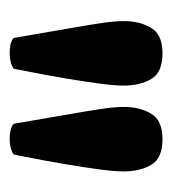

<svg xmlns="http://www.w3.org/2000/svg" viewBox="-0 -782 348 387"><g transform="rotate(90 173.5 -588.0)"><path d="M87 -434Q78 -434 70 -435.5Q62 -437 56 -442Q45 -507 37.5 -549.5Q30 -592 26 -619Q22 -646 22 -664Q22 -696 35.5 -719Q49 -742 87 -742Q126 -742 139 -719Q152 -696 152 -664Q152 -646 148.5 -619Q145 -592 138 -549.5Q131 -507 118 -442Q106 -434 87 -434ZM260 -434Q251 -434 243 -435.5Q235 -437 229 -442Q218 -507 210.5 -549.5Q203 -592 199 -619Q195 -646 195 -664Q195 -696 208.5 -719Q222 -742 260 -742Q299 -742 312 -719Q325 -696 325 -664Q325 -646 321.5 -619Q318 -592 311 -549.5Q304 -507 291 -442Q279 -434 260 -434Z"/></g></svg>

Font: Petrona ExtraBold
Style: Regular
Weight: 800
Designer: Ringo R. Seeber
Foundry: Ringo R. Seeber
Version: Version 2.001; ttfautohint (v1.8.3)